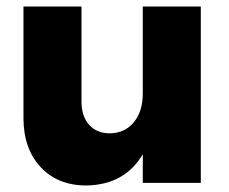

<svg xmlns="http://www.w3.org/2000/svg" viewBox="-20 -561 704 589"><path d="M418 -541H596V0H418V-88Q363 6 245 8Q157 8 104.5 -48.5Q52 -105 52 -199V-541H230V-250Q230 -204 253.5 -178Q277 -152 317 -152Q364 -153 391 -186.5Q418 -220 418 -274Z"/></svg>

Font: Montserrat arm
Style: Bold
Weight: 700
Designer: Julieta Ulanovsky
Foundry: Julieta Ulanovsky
Version: Version 6.000;PS 006.000;hotconv 1.0.88;makeotf.lib2.5.64775